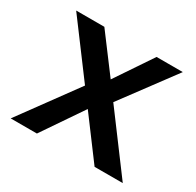

<svg xmlns="http://www.w3.org/2000/svg" viewBox="-116 -631 778 761"><g transform="rotate(30 273.5 -250.0)"><path d="M516 -500H396L283 -332L157 -500H28L207 -260L17 0H137L263 -185L401 0H530L337 -259Z"/></g></svg>

Font: Perun Medium
Style: Regular
Weight: 500
Foundry: Copyright (c) Stefan Peev, Context Ltd, 2016
Version: Version 1.089